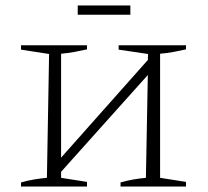

<svg xmlns="http://www.w3.org/2000/svg" viewBox="-20 -684 761 704"><path d="M265 -630V-664H458V-630ZM57 0V-15Q81 -22 105 -26Q129 -30 152 -32L160 -486L57 -502V-518H299V-503Q277 -498 252.5 -493.5Q228 -489 204 -487V-106L522 -464L523 -486L415 -502V-518H662V-503Q640 -498 616 -493.5Q592 -489 567 -487V-32L662 -17V0H422V-15Q446 -22 469.5 -26Q493 -30 515 -32L522 -409L204 -54V-32L299 -17V0Z"/></svg>

Font: Piazzolla SC ExtraLight
Style: Regular
Weight: 200
Designer: Juan Pablo del Peral
Foundry: Huerta Tipografica
Version: Version 1.330